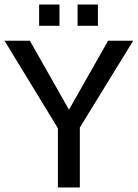

<svg xmlns="http://www.w3.org/2000/svg" viewBox="-49 -829 609 849"><path d="M540 -649 304 -265V0H207V-262L-29 -649H83L256 -344L429 -649ZM214 -715H124V-809H214ZM384 -715H294V-809H384Z"/></svg>

Font: Gamestation Display
Style: Regular
Weight: 400
Designer: Jonas Hecksher
Foundry: Jonas Hecksher, Playtypeª, e-types AS
Version: Version 1.003